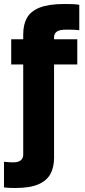

<svg xmlns="http://www.w3.org/2000/svg" viewBox="-36 -726 426 959"><path d="M39 213Q24 213 11.5 212.5Q-1 212 -16 210V82Q-5 83 6.5 84Q18 85 29 85Q56 85 68 74.5Q80 64 80 47V-404H20V-530H80V-555Q80 -603 98.5 -636.5Q117 -670 162 -688Q207 -706 285 -706Q300 -706 322.5 -705.5Q345 -705 360 -702V-575Q345 -577 327.5 -577.5Q310 -578 295 -578Q260 -578 247 -567.5Q234 -557 234 -540V-530H350V-404H234V62Q234 110 215.5 143.5Q197 177 155 195Q113 213 39 213Z"/></svg>

Font: Golos Text
Style: Bold
Weight: 700
Designer: A.Korolkova, Vitaly Kuzmin
Foundry: ParaType Ltd
Version: Version 2.004